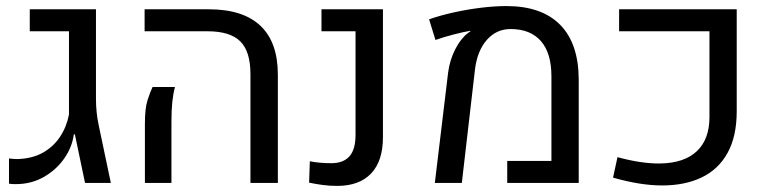

<svg xmlns="http://www.w3.org/2000/svg" viewBox="-20 -606 2549 636"><path d="M32.7 3.9Q27.3 3.9 21.2 3.7Q15.1 3.4 9.8 2.4V-81.1Q17.1 -80.1 24.4 -79.6Q31.7 -79.1 38.1 -79.1Q86.9 -80.6 122.1 -100.3Q157.2 -120.1 179 -153.1Q200.7 -186 208.5 -226.6V-502.4H78.6V-575.2H297.9V-278.3Q297.9 -232.9 307.1 -190.4L347.2 0H261.7L228 -161.1H224.6Q218.8 -117.7 192.1 -80.1Q165.5 -42.5 124.3 -19.3Q83 3.9 32.7 3.9Z M809.6 0V-360.8Q809.6 -435.5 775.9 -469Q742.2 -502.4 667.5 -502.4H459V-575.2H671.9Q784.7 -575.2 842.5 -520.8Q900.4 -466.3 900.4 -358.4V0ZM460 0V-196.3Q460 -246.6 468.3 -272.9Q476.6 -299.3 485.4 -317.9H559.6Q553.7 -295.9 550.8 -268.8Q547.9 -241.7 547.9 -202.1V0Z M1097.2 9.8Q1071.8 9.8 1049.3 6.8Q1026.9 3.9 1003.9 -1L1006.3 -71.8Q1038.1 -65.4 1077.6 -65.4Q1117.2 -65.4 1137.5 -88.1Q1157.7 -110.8 1157.7 -159.2V-502.4H1044.9V-575.2H1248.5V-151.9Q1248.5 -72.3 1209.2 -31.2Q1169.9 9.8 1097.2 9.8Z M1420.4 0 1464.4 -365.7Q1469.7 -406.2 1487.3 -441.4Q1504.9 -476.6 1528.8 -495.6Q1531.2 -497.6 1533.9 -499.3Q1536.6 -501 1538.6 -502.4L1537.6 -503.9Q1516.1 -500.5 1483.2 -491.9Q1450.2 -483.4 1422.4 -473.6L1401.4 -542Q1439 -555.2 1483.2 -564.9Q1527.3 -574.7 1572.8 -580.3Q1618.2 -585.9 1657.7 -585.9Q1773.9 -585.9 1835.2 -524.2Q1896.5 -462.4 1897 -342.8V0H1660.2V-72.8H1806.6V-353Q1806.6 -430.2 1771.7 -470Q1736.8 -509.8 1671.4 -509.8Q1624 -509.8 1592.3 -473.4Q1560.5 -437 1553.2 -374.5L1509.8 0Z M2173.3 8.3Q2136.7 8.3 2095.9 1.7Q2055.2 -4.9 2010.7 -17.6L2025.4 -85.4Q2106 -63.5 2167 -64.5Q2247.1 -65.9 2288.6 -105.5Q2330.1 -145 2330.1 -218.3V-502.4H2030.8V-575.2H2420.4V-237.8Q2420.4 -154.3 2390.1 -99.6Q2359.9 -44.9 2304.4 -18.3Q2249 8.3 2173.3 8.3Z"/></svg>

Font: Heebo
Style: Regular
Weight: 400
Designer: Oded Ezer
Foundry: Ezer Type House
Version: Version 3.100